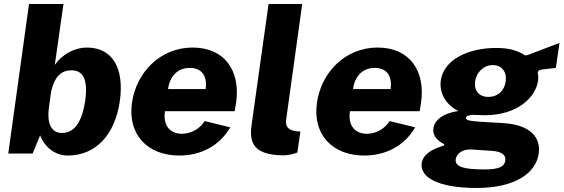

<svg xmlns="http://www.w3.org/2000/svg" viewBox="-20 -762 2797 953"><path d="M317 10C457 10 552 -96 575 -262C597 -422 540 -526 411 -526C352 -526 291 -495 252 -440L295 -742H124L21 0H142L179 -90C198 -39 247 10 317 10ZM287 -102C239 -102 211 -143 223 -229L233 -303C250 -385 287 -413 334 -413C385 -413 419 -380 403 -263C385 -142 341 -102 287 -102Z M799 -210H1145L1152 -253C1174 -406 1099 -526 936 -526C776 -526 656 -403 635 -251C613 -93 713 10 870 10C978 10 1070 -39 1123 -130L996 -161C972 -123 929 -98 883 -98C824 -98 788 -139 799 -210ZM814 -320C822 -378 857 -425 922 -425C985 -425 1009 -381 1001 -320Z M1388 9C1411 9 1435 3 1456 -5L1471 -109L1449 -111C1402 -117 1396 -142 1401 -173L1480 -742H1313L1230 -151C1219 -76 1217 9 1388 9Z M1717 -210H2063L2070 -253C2092 -406 2017 -526 1854 -526C1694 -526 1574 -403 1553 -251C1531 -93 1631 10 1788 10C1896 10 1988 -39 2041 -130L1914 -161C1890 -123 1847 -98 1801 -98C1742 -98 1706 -139 1717 -210ZM1732 -320C1740 -378 1775 -425 1840 -425C1903 -425 1927 -381 1919 -320Z M2346 171C2534 171 2640 99 2654 0C2665 -79 2614 -142 2479 -151C2435 -154 2395 -156 2375 -157C2322 -161 2292 -162 2293 -177C2294 -185 2303 -190 2326 -192C2342 -191 2372 -190 2386 -190C2545 -190 2639 -276 2651 -363C2652 -375 2652 -387 2650 -394C2647 -407 2651 -414 2670 -417C2691 -419 2716 -422 2739 -425L2757 -549C2722 -536 2670 -516 2626 -499C2617 -495 2590 -485 2587 -487C2553 -508 2515 -524 2443 -524C2305 -524 2183 -467 2168 -363C2160 -307 2187 -245 2255 -211C2177 -200 2136 -164 2131 -125C2126 -90 2150 -65 2180 -49C2188 -45 2188 -41 2179 -38C2123 -21 2080 4 2073 48C2064 118 2153 171 2346 171ZM2404 -281C2357 -281 2332 -313 2338 -358C2345 -403 2380 -439 2426 -439C2472 -439 2497 -403 2490 -358C2484 -312 2451 -281 2404 -281ZM2386 79C2284 79 2237 67 2242 28C2246 4 2271 -23 2321 -20L2423 -13C2469 -10 2492 7 2488 34C2485 63 2461 79 2386 79Z"/></svg>

Font: United Sans ExtraBold
Style: Italic
Weight: 800
Italic angle: -8°
Designer: Pablo Impallari, Rodrigo Fuenzalida (Modified by Dan O. Williams)
Version: Version 1.000;PS 001.000;hotconv 1.0.88;makeotf.lib2.5.64775